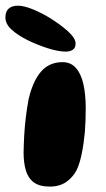

<svg xmlns="http://www.w3.org/2000/svg" viewBox="-54 -650 383 692"><path d="M125.5 22.5Q88 22.5 67.5 7Q47 -8.5 39 -36.2Q31 -64 31 -100.5Q31 -114.5 31.8 -129.8Q32.5 -145 33.2 -161Q34 -177 35.5 -193.5Q37 -210 39 -226.5Q41 -243 43.5 -259.8Q46 -276.5 49 -292Q64 -357 93.5 -391.5Q123 -426 171.5 -426Q201 -426 219.5 -405.2Q238 -384.5 246.5 -347.2Q255 -310 255 -259Q255 -237 254.2 -215.5Q253.5 -194 251.8 -173.8Q250 -153.5 247.2 -134.2Q244.5 -115 241 -97.8Q237.5 -80.5 233 -65.5Q228.5 -50.5 223 -38.5Q208.5 -10.5 184.5 6Q160.5 22.5 125.5 22.5ZM183.5 -464Q156 -464 118.5 -476Q81 -488 46 -505Q10 -523 -12.2 -543.2Q-34.5 -563.5 -34.5 -587Q-34.5 -609 -22.5 -619.2Q-10.5 -629.5 10.5 -629.5Q31 -629.5 60.8 -617.8Q90.5 -606 119.5 -589Q161 -564 189.8 -538.2Q218.5 -512.5 218.5 -493Q218.5 -477.5 208.5 -470.8Q198.5 -464 183.5 -464Z"/></svg>

Font: Gluten SemiBold
Style: Regular
Weight: 600
Designer: Tyler Finck
Foundry: Etcetera Type Company
Version: Version 1.300